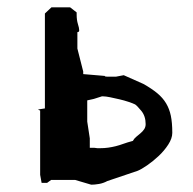

<svg xmlns="http://www.w3.org/2000/svg" viewBox="-20 -488 528 526"><path d="M319 -282 298 -278H282H273Q267 -278 267 -280L208 -285V-292L192 -355V-400Q197 -400 197 -405Q197 -411 193.5 -422Q190 -433 190 -448V-454L172 -468H121L103 -451V-191L84 -188L90 -185V-9L94 13H109L120 5H186L230 18Q239 18 251 16Q263 14 274 8L357 -20Q367 -24 383 -35Q399 -46 414.5 -60.5Q430 -75 441 -92Q452 -109 452 -124Q452 -152 448 -171Q444 -190 435 -205Q426 -220 411 -232.5Q396 -245 373 -258ZM219 -213 237 -217Q243 -219 248 -220.5Q253 -222 259 -224H263Q270 -224 282 -221.5Q294 -219 307 -216Q320 -213 332 -209Q344 -205 350 -202Q355 -199 367 -184.5Q379 -170 379 -148Q379 -140 375 -134Q371 -128 365 -123Q359 -118 353 -113Q347 -108 344 -102Q329 -98 318 -94Q307 -90 297 -87.5Q287 -85 276.5 -83.5Q266 -82 254 -82Q250 -82 247 -82Q244 -82 239 -83H226V-109L219 -155Z"/></svg>

Font: Dokdo
Style: Regular
Weight: 400
Version: Version 2.00